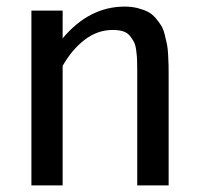

<svg xmlns="http://www.w3.org/2000/svg" viewBox="-20 -562 605 582"><path d="M396 -347.2Q396 -368.2 395.5 -380.9Q395 -393.6 392.8 -409.9Q390.6 -426.3 385.7 -435.5Q380.9 -444.8 373 -454.1Q365.2 -463.4 352.3 -467.3Q339.4 -471.2 321.8 -471.2Q275.4 -471.2 236.6 -441.4Q197.8 -411.6 169.9 -362.3V0H75.2V-529.8H169.9V-445.8Q250.5 -542 357.9 -542Q379.4 -542 397.5 -537.4Q415.5 -532.7 428.5 -526.1Q441.4 -519.5 451.7 -507.3Q461.9 -495.1 468.5 -484.6Q475.1 -474.1 479.5 -456.5Q483.9 -439 486.3 -427Q488.8 -415 489.7 -394.3Q490.7 -373.5 491 -362.5Q491.2 -351.6 491.2 -331.1Q491.2 -329.6 491.2 -329.1V0H396Z"/></svg>

Font: Aurulent Sans
Style: Regular
Weight: 400
Version: Version 2007.05.04